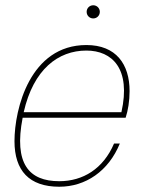

<svg xmlns="http://www.w3.org/2000/svg" viewBox="-20 -695 546 729"><path d="M308 -524C94 -524 35 -281 35 -159C35 -47 91 14 205 14C305 14 392 -45 435 -150H413C372 -54 295 -7 205 -7C90 -7 32 -73 66 -248H457C466 -275 472 -311 472 -349C472 -451 421 -524 308 -524ZM70 -269C107 -432 201 -503 308 -503C406 -503 478 -434 441 -269ZM309 -650C309 -636 320 -625 334 -625C348 -625 359 -636 359 -650C359 -664 348 -675 334 -675C320 -675 309 -664 309 -650Z"/></svg>

Font: Nacelle Thin
Style: Italic
Weight: 100
Italic angle: -12°
Designer: Sora Sagano
Foundry: Sora Sagano
Version: Version 1.000;FEAKit 1.0